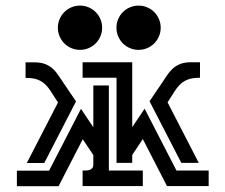

<svg xmlns="http://www.w3.org/2000/svg" viewBox="-20 -661 800 682"><path d="M366.7 -357.4V-55.2H487.3V0H273.4V-55.2Q279.3 -55.2 286.1 -55.4Q293 -55.7 298.6 -57.6Q304.2 -59.6 307.9 -64Q311.5 -68.4 311.5 -76.7V-110.4L273.9 -166.5L188 0.5H40V-54.7H154.3L267.6 -274.4L311.5 -209V-357.4ZM449.7 -439.9V-209.5L493.7 -274.9L606.9 -55.2H721.2V0H573.2L487.3 -167L449.7 -110.8V-82.5H394V-384.8H273.4V-439.9ZM690.4 -384.8Q664.1 -384.8 648.2 -378.9Q632.3 -373 620.6 -361.8Q608.9 -350.6 598.9 -334.5Q588.9 -318.4 575.2 -297.4L686 -82.5H624L511.2 -301.3L552.2 -361.8Q563 -377.9 572.5 -392.3Q582 -406.7 593.5 -417.2Q605 -427.7 620.4 -433.8Q635.7 -439.9 658.7 -439.9H690.4ZM186 -296.9Q171.9 -317.9 162.1 -334Q152.3 -350.1 140.6 -361.3Q128.9 -372.6 113 -378.4Q97.2 -384.3 70.8 -384.3V-439.5H102.5Q125.5 -439.5 140.9 -433.3Q156.2 -427.2 167.7 -416.7Q179.2 -406.2 188.5 -391.8Q197.8 -377.4 209 -361.3L250 -300.8L137.2 -82H75.2ZM264.2 -641.1Q280.3 -641.1 294.7 -635Q309.1 -628.9 319.8 -618.2Q330.6 -607.4 336.7 -593Q342.8 -578.6 342.8 -562.5Q342.8 -546.4 336.7 -532Q330.6 -517.6 319.8 -506.8Q309.1 -496.1 294.7 -490Q280.3 -483.9 264.2 -483.9Q248 -483.9 233.6 -490Q219.2 -496.1 208.5 -506.8Q197.8 -517.6 191.7 -532Q185.5 -546.4 185.5 -562.5Q185.5 -578.6 191.7 -593Q197.8 -607.4 208.5 -618.2Q219.2 -628.9 233.6 -635Q248 -641.1 264.2 -641.1ZM472.2 -641.1Q488.3 -641.1 502.7 -635Q517.1 -628.9 527.8 -618.2Q538.6 -607.4 544.7 -593Q550.8 -578.6 550.8 -562.5Q550.8 -546.4 544.7 -532Q538.6 -517.6 527.8 -506.8Q517.1 -496.1 502.7 -490Q488.3 -483.9 472.2 -483.9Q456.1 -483.9 441.7 -490Q427.2 -496.1 416.5 -506.8Q405.8 -517.6 399.7 -532Q393.6 -546.4 393.6 -562.5Q393.6 -578.6 399.7 -593Q405.8 -607.4 416.5 -618.2Q427.2 -628.9 441.7 -635Q456.1 -641.1 472.2 -641.1Z"/></svg>

Font: Isar CAT
Style: Regular
Weight: 400
Designer: Digitized by Peter Wiegel
Foundry: CAT-Fonts, Peter Wiegel
Version: Version 1.000; ttfautohint (v1.3)